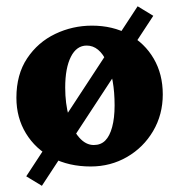

<svg xmlns="http://www.w3.org/2000/svg" viewBox="-20 -522 570 611"><path d="M268.6 7.8Q199.2 7.8 146 -20Q92.8 -47.9 62.5 -97.7Q32.2 -147.5 32.2 -210.9Q32.2 -285.2 66.4 -336.4Q100.6 -387.7 155.8 -414.1Q210.9 -440.4 272.5 -440.4Q338.9 -440.4 389.6 -412.6Q440.4 -384.8 469.2 -335.4Q498 -286.1 498 -221.7Q498 -157.2 467.3 -105Q436.5 -52.7 384.3 -22.5Q332 7.8 268.6 7.8ZM278.3 -60.5Q300.8 -60.5 314.9 -74.7Q329.1 -88.9 336.9 -117.7Q344.7 -146.5 344.7 -186.5Q344.7 -271.5 320.3 -324.2Q295.9 -377 255.9 -377Q223.6 -377 205.6 -341.3Q187.5 -305.7 187.5 -243.2Q187.5 -192.4 199.2 -150.4Q210.9 -108.4 231.9 -84.5Q252.9 -60.5 278.3 -60.5ZM113.3 69.3 63.5 39.1 418 -502 467.8 -471.7Z"/></svg>

Font: Crimson Pro ExtraBold
Style: Regular
Weight: 800
Designer: Jacques Le Bailly
Foundry: Baron von Fonthausen
Version: Version 1.003